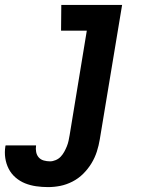

<svg xmlns="http://www.w3.org/2000/svg" viewBox="-92 -540 612 783"><path d="M104 223Q79 223 55 219.5Q31 216 10 207.5Q-11 199 -28.5 184Q-46 169 -56.5 148.5Q-67 128 -70.5 104.5Q-74 81 -70 56L-69 53H55V54Q53 67 55.5 80Q58 93 66 102Q74 111 86.5 114.5Q99 118 112 118Q123 118 135 113Q147 108 155.5 99Q164 90 170 79Q176 68 180.5 57Q185 46 187.5 34.5Q190 23 192 11L262 -415H157L158 -520H406L315 28Q311 53 303 78Q295 103 281 126Q267 149 247.5 168.5Q228 188 203.5 200.5Q179 213 154 218Q129 223 104 223Z"/></svg>

Font: Iosevka Term Curly XBd Obl
Style: Regular
Weight: 800
Italic angle: -9°
Designer: Belleve Invis
Foundry: Belleve Invis
Version: Version 32.3.0